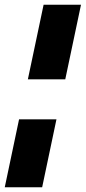

<svg xmlns="http://www.w3.org/2000/svg" viewBox="-40 -710 360 806"><path d="M143 -690H300L234 -377H77ZM40 -209H197L137 76H-20Z"/></svg>

Font: Decalotype Black Italic
Style: Regular
Weight: 900
Italic angle: -12°
Designer: Alfredo Marco Pradil
Foundry: Alfredo Marco Pradil
Version: Version 1.0